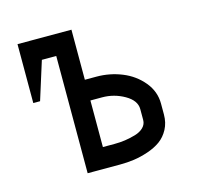

<svg xmlns="http://www.w3.org/2000/svg" viewBox="-79 -571 682 655"><g transform="rotate(-15 262.5 -243.5)"><path d="M267.6 -310.5Q314.5 -310.5 357.2 -293.2Q399.9 -275.9 428.2 -241.7Q456.5 -207.5 456.5 -164.6V-126.5Q456.5 -97.2 444.3 -74.5Q432.1 -51.8 413.1 -38.1Q394 -24.4 367.9 -15.6Q341.8 -6.8 317.6 -3.4Q293.5 0 267.6 0H153.3V-414.1H102.5L60.1 -279.3H36.1V-487.3H226.6V-310.5ZM226.6 -237.3V-72.8H267.6Q287.1 -72.8 305.4 -75.4Q323.7 -78.1 342.3 -83.5Q360.8 -88.9 372.1 -100.1Q383.3 -111.3 383.3 -126.5V-164.6Q383.3 -195.3 346.7 -216.3Q310.1 -237.3 267.6 -237.3Z"/></g></svg>

Font: Anka/Coder Condensed
Style: Regular
Weight: 400
Width: 4
Monospace: yes
Version: Version 1.100